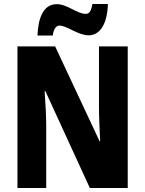

<svg xmlns="http://www.w3.org/2000/svg" viewBox="-20 -948 732 968"><path d="M169 -769H246C251 -807 266 -819 280 -819C317 -819 373 -770 427 -770C481 -770 521 -822 524 -928H446C440 -893 430 -878 413 -878C368 -878 320 -927 266 -927C193 -927 172 -846 169 -769ZM624 0V-714H479V-406C479 -361 482 -297 485 -236H482L258 -714H68V0H213V-311C213 -357 210 -422 205 -488H209L433 0Z"/></svg>

Font: Noto Sans Khmer UI Condensed ExtraBold
Style: Regular
Weight: 800
Width: 3
Designer: Danh Hong and the Monotype Design Team
Foundry: Monotype Imaging Inc.
Version: Version 2.002